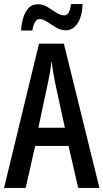

<svg xmlns="http://www.w3.org/2000/svg" viewBox="-20 -930 512 950"><path d="M367 0 319 -208H154L107 0H0L173 -714H296L472 0ZM253 -519Q241 -580 235 -629Q230 -579 217 -520L170 -298H301ZM84 -779Q86 -810 94.5 -840Q103 -870 120.5 -889.5Q138 -909 168 -909Q193 -909 215.5 -895Q238 -881 258.5 -867.5Q279 -854 298 -854Q313 -854 320.5 -869Q328 -884 332 -910H389Q386 -847 363 -813.5Q340 -780 306 -780Q281 -780 257.5 -794Q234 -808 213 -822Q192 -836 177 -836Q149 -836 140 -779Z"/></svg>

Font: Noto Sans Lao UI ExtCond Med
Style: Regular
Weight: 500
Width: 2
Designer: Monotype Design Team
Foundry: Monotype Imaging Inc.
Version: Version 2.000; ttfautohint (v1.8.4.7-5d5b)